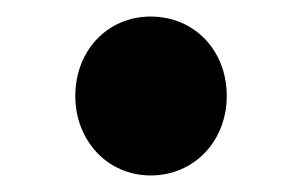

<svg xmlns="http://www.w3.org/2000/svg" viewBox="-20 -198 365 232"><path d="M162 14C215 14 254 -28 254 -82C254 -137 215 -178 162 -178C110 -178 71 -137 71 -82C71 -28 110 14 162 14Z"/></svg>

Font: DAIFUKU Sans JP
Style: Bold
Weight: 700
Designer: Original font ‘Source Han Sans JP’ : Ryoko NISHIZUKA  (kana, bopomofo & ideographs); Paul D. Hunt (Latin, Greek & Cyrill
Foundry: Daifuku
Version: Version 1.001